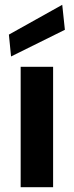

<svg xmlns="http://www.w3.org/2000/svg" viewBox="-20 -779 306 799"><path d="M66 0V-501H201V0ZM26 -544 17 -635 239 -759 250 -655Z"/></svg>

Font: DM Sans 17pt
Style: Bold
Weight: 700
Version: Version 4.004;gftools[0.9.30]